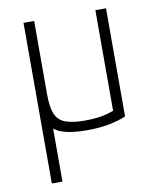

<svg xmlns="http://www.w3.org/2000/svg" viewBox="-83 -585 716 871"><g transform="rotate(-10 275.0 -150.0)"><path d="M85 220V-185L134 -125V220ZM284 10Q208 10 164.5 -7Q121 -24 103 -65.5Q85 -107 85 -180V-520H134V-182Q134 -124 147 -92Q160 -60 192.5 -47.5Q225 -35 284 -35Q315 -35 340 -38Q365 -41 388.5 -47.5Q412 -54 436 -65L416 -34V-520H465V-22Q427 -6 383 2Q339 10 284 10Z"/></g></svg>

Font: M PLUS Code Latin SemiExpanded Light
Style: Regular
Weight: 300
Width: 6
Designer: Coji Morishita
Foundry: UNDERFOREST DESIGN
Version: Version 1.002; ttfautohint (v1.8.3)